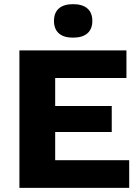

<svg xmlns="http://www.w3.org/2000/svg" viewBox="-20 -902 671 922"><path d="M73.2 0V-660H587.2V-527.4H245V-393H516.6V-268.2H245V-132.6H600.4V0ZM330.4 -882Q376 -882 399.7 -861.3Q423.4 -840.6 423.4 -801.6Q423.4 -762.6 399.7 -741.9Q376 -721.2 330.4 -721.2Q286 -721.2 262.6 -741.9Q239.2 -762.6 239.2 -801.6Q239.2 -840.6 262.6 -861.3Q286 -882 330.4 -882Z"/></svg>

Font: Work Sans
Style: Regular
Weight: 400
Designer: Wei Huang
Foundry: Wei Huang
Version: Version 2.006; ttfautohint (v1.8.1.43-b0c9)